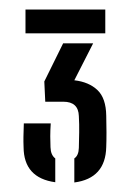

<svg xmlns="http://www.w3.org/2000/svg" viewBox="-20 -820 274 403"><path d="M33.5 -750V-800H201V-750ZM136 -437V-487.5Q145 -493.5 145.5 -509.5Q146 -526 146.2 -542.2Q146.5 -558.5 145.5 -576.5Q144.5 -606.5 113 -606.5H75L73 -649L112.5 -729H175.5L136 -651.5Q166.5 -648 184.5 -631Q202.5 -614 203 -577Q203.5 -561.5 203.5 -542.2Q203.5 -523 203 -511.5Q201.5 -445.5 136 -437ZM96 -437.5Q30 -446.5 29.5 -511Q29 -523 29.2 -533Q29.5 -543 30 -561H86.5Q85.5 -546.5 85.5 -533.8Q85.5 -521 86 -511Q86.5 -494.5 96 -487.5Z"/></svg>

Font: Big Shoulders Stencil Display Medium
Style: Regular
Weight: 500
Designer: Patric King
Foundry: XO Type Co
Version: Version 1.000